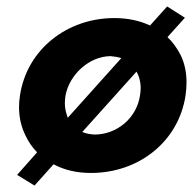

<svg xmlns="http://www.w3.org/2000/svg" viewBox="-20 -526 598 595"><path d="M42 -231C40 -218 39 -206 39 -194C39 -162 46 -132 59 -106C68 -87 80 -69 95 -54L33 16L87 49L146 -17C179 1 218 10 262 10C409 10 533 -86 555 -230C557 -244 558 -258 558 -271C558 -302 552 -330 540 -355C529 -376 516 -395 499 -411L553 -471L498 -506L445 -447C413 -462 376 -470 334 -470C189 -470 64 -374 42 -231ZM183 -230C195 -295 257 -352 323 -352C335 -351 346 -349 356 -346L190 -161C189 -164 188 -167 187 -170C183 -182 181 -194 181 -207C181 -215 182 -222 183 -230ZM403 -304C406 -299 408 -294 410 -289C414 -277 416 -265 416 -253C416 -246 415 -238 414 -231C404 -160 342 -109 273 -109C259 -110 246 -112 235 -117Z"/></svg>

Font: Jost
Style: Bold Italic
Weight: 700
Italic angle: -5°
Version: Version 3.710